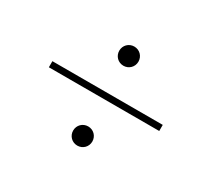

<svg xmlns="http://www.w3.org/2000/svg" viewBox="-131 -941 1262 1145"><g transform="rotate(30 500.0 -368.0)"><path d="M434 -643C434 -606 463 -577 500 -577C537 -577 566 -606 566 -643C566 -680 537 -709 500 -709C463 -709 434 -680 434 -643ZM880 -347V-389H120V-347ZM434 -93C434 -56 463 -27 500 -27C537 -27 566 -56 566 -93C566 -130 537 -159 500 -159C463 -159 434 -130 434 -93Z"/></g></svg>

Font: Noto Serif CJK SC ExtraLight
Style: Regular
Weight: 200
Designer: Ryoko NISHIZUKA 西塚涼子 (kana & ideographs); Frank Grießhammer (Latin, Greek & Cyrillic); Wenlong ZHANG 张文龙 (bopomofo); San
Foundry: Adobe
Version: Version 2.001;hotconv 1.1.0;makeotfexe 2.6.0